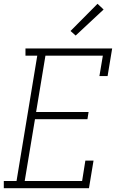

<svg xmlns="http://www.w3.org/2000/svg" viewBox="-27 -990 647 1010"><path d="M-7 0V-38H60L169 -697H107V-735H563L539 -590H496L514 -697H212L163 -401H439L433 -363H157L103 -38H405L422 -145H465L441 0ZM371 -803 344 -827 486 -970 518 -940Z"/></svg>

Font: Iosevka Curly Slab XLtExObl
Style: Regular
Weight: 200
Width: 7
Italic angle: -9°
Monospace: yes
Designer: Belleve Invis
Foundry: Belleve Invis
Version: Version 11.0.0; ttfautohint (v1.8.3)